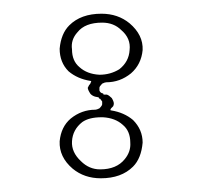

<svg xmlns="http://www.w3.org/2000/svg" viewBox="-20 -628 292 280"><path d="M128 -608Q152 -608 169 -594Q189 -577 188 -555Q186 -534 171 -521Q155 -508 135 -508Q133 -508 129 -506Q125 -502 125 -500V-496Q126 -493 129 -492Q131 -492 131 -490H136Q139 -489 143 -485Q146 -480 146 -477Q146 -475 145 -473L142 -470Q140 -467 142 -467Q161 -464 174 -453Q188 -439 188 -420Q186 -397 174 -385Q157 -368 127 -368Q103 -368 86 -382Q66 -399 67 -422Q69 -443 83 -455Q99 -468 119 -468Q121 -468 125 -470Q129 -474 129 -476V-480Q127 -483 126 -484Q124 -484 124 -486Q123 -486 121.5 -486.5Q120 -487 119 -487Q115 -488 112 -491Q108 -497 108 -500L110 -504L111 -505Q112 -506 112 -507Q114 -510 112 -510Q93 -513 80 -524Q67 -537 67 -557Q69 -579 81 -591Q98 -608 128 -608ZM129 -595Q104 -595 93 -581Q83 -570 85 -556Q85 -539 96 -530Q107 -520 125 -519Q141 -519 154 -527Q168 -538 169 -555Q171 -572 157 -584Q146 -595 129 -595ZM128 -457Q110 -457 100 -450Q86 -439 85 -422Q84 -406 98 -393Q110 -381 126 -381Q150 -381 162 -396Q171 -407 170 -420Q170 -437 159 -446Q148 -456 130 -457Z"/></svg>

Font: Kimchi
Style: Regular
Weight: 400
Version: Version 1.1